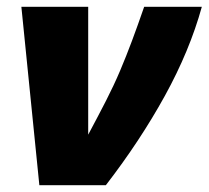

<svg xmlns="http://www.w3.org/2000/svg" viewBox="-20 -546 615 566"><path d="M43 -526H240V-149Q270 -205 293 -250Q316 -295 334 -337.5Q352 -380 369 -425.5Q386 -471 405 -526H575Q539 -396 466 -263.5Q393 -131 292 0H96Z"/></svg>

Font: Raleway Thin Black
Style: Italic
Weight: 900
Italic angle: -12°
Version: Version 4.026